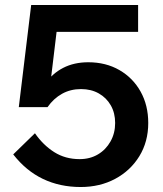

<svg xmlns="http://www.w3.org/2000/svg" viewBox="-20 -735 653 771"><path d="M120.3 -199.9Q153.4 -152.2 197.8 -124.1Q242.3 -96 299.7 -96Q341.3 -96 373.3 -115Q405.3 -134 423.8 -167.1Q442.4 -200.1 442.4 -241.1Q442.4 -281.3 424.9 -311.9Q407.5 -342.5 376.6 -359.9Q345.8 -377.3 305.5 -377.3Q263.1 -377.3 229.3 -358.5Q195.4 -339.7 170.9 -304.9L125.9 -307.9Q135.2 -359.9 162.6 -399.8Q189.9 -439.7 233.6 -462.4Q277.4 -485 334.3 -485Q405.1 -485 459.5 -453.6Q513.9 -422.2 544.6 -367.2Q575.3 -312.2 575.3 -241.1Q575.3 -166.1 539.6 -107.8Q503.8 -49.6 442.5 -16.8Q381.3 16 304 16Q220.5 16 152.5 -16.5Q84.4 -49.1 33.1 -115ZM534.6 -607H154.8L215.2 -673.3L170.9 -304.9H55.5L105.2 -715H534.6Z"/></svg>

Font: Wix Madefor Display
Style: Regular
Weight: 400
Designer: Dalton Maag Ltd
Foundry: Dalton Maag Ltd
Version: Version 3.100